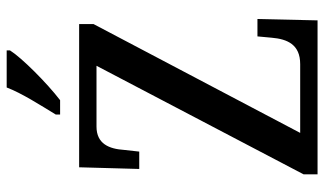

<svg xmlns="http://www.w3.org/2000/svg" viewBox="-218 -753 971 575"><g transform="rotate(-90 267.5 -465.5)"><path d="M212 -784V-771H255C307 -811 382 -886 404 -921V-931H293C276 -886 240 -830 212 -784ZM33 0H494L498 -180H446L442 -137C438 -91 422 -52 363 -52H157L483 -671V-714H54L49 -534H101L106 -579C109 -624 124 -662 176 -662H358L33 -42Z"/></g></svg>

Font: Noto Serif Georgian Condensed Medium
Style: Regular
Weight: 500
Width: 3
Designer: Monotype Design Team, Akaki Razmadze
Foundry: Google LLC
Version: Version 2.003